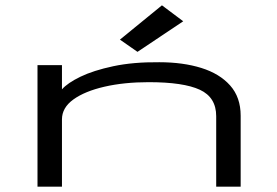

<svg xmlns="http://www.w3.org/2000/svg" viewBox="-20 -702 1040 722"><path d="M121 0V-457H213V-366Q234 -390 282.5 -413.5Q331 -437 406 -453Q481 -469 579 -468Q668 -468 737 -446.5Q806 -425 845.5 -380.5Q885 -336 885 -267V0H793V-265Q793 -336 731.5 -364.5Q670 -393 539 -393Q447 -393 373 -376Q299 -359 256 -328Q213 -297 213 -253V0ZM497 -507 431 -553 589 -682 669 -622Z"/></svg>

Font: Inconsolata UltraExpanded Thin
Style: Regular
Weight: 100
Width: 9
Monospace: yes
Designer: Raph Levien, Cyreal, Brenton Simpson
Foundry: Raph Levien, Cyreal, Google
Version: Version 3.100; ttfautohint (v1.8.4.7-5d5b)